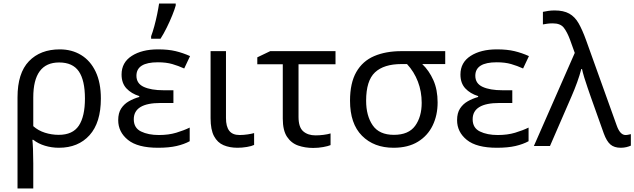

<svg xmlns="http://www.w3.org/2000/svg" viewBox="-20 -825 3585 1085"><path d="M550 -268Q550 -132 486 -61Q422 10 313 10Q272 10 234 -1.5Q196 -13 168 -35H163Q165 -18 166.5 17.5Q168 53 168 98V240H79V-275Q79 -412 143.5 -479Q208 -546 318 -546Q386 -546 438.5 -514Q491 -482 520.5 -420Q550 -358 550 -268ZM314 -472Q168 -472 168 -274V-112Q196 -87 234 -75Q272 -63 312 -63Q391 -63 425.5 -115Q460 -167 460 -268Q460 -371 425.5 -421.5Q391 -472 314 -472Z M960 -315V-243H887Q736 -243 736 -151Q736 -102 777 -82Q818 -62 878 -62Q933 -62 976 -75Q1019 -88 1052 -104V-27Q1021 -10 978 0Q935 10 873 10Q758 10 703 -34.5Q648 -79 648 -146Q648 -186 664.5 -211.5Q681 -237 708 -252.5Q735 -268 767 -277V-282Q722 -296 694.5 -325.5Q667 -355 667 -404Q667 -472 724.5 -509Q782 -546 873 -546Q931 -546 972.5 -536Q1014 -526 1054 -508L1021 -438Q988 -453 953.5 -463Q919 -473 872 -473Q751 -473 751 -397Q751 -353 792.5 -334Q834 -315 904 -315ZM834 -606V-620Q843 -644 852 -677Q861 -710 868 -744Q875 -778 879 -805H973V-794Q967 -772 953.5 -738.5Q940 -705 922.5 -669.5Q905 -634 887 -606Z M1257 -536V-158Q1257 -110 1275.5 -86Q1294 -62 1334 -62Q1356 -62 1379.5 -65.5Q1403 -69 1416 -73V-6Q1402 1 1375 5.5Q1348 10 1322 10Q1278 10 1243.5 -4.5Q1209 -19 1189.5 -55.5Q1170 -92 1170 -157V-536Z M1876 -536V-462H1667V-164Q1667 -106 1693.5 -83Q1720 -60 1763 -60Q1785 -60 1808.5 -63Q1832 -66 1848 -71V-5Q1834 1 1806.5 6Q1779 11 1750 11Q1704 11 1665 -2.5Q1626 -16 1602 -52Q1578 -88 1578 -155V-462H1434V-501L1507 -536Z M2453 -246Q2453 -174 2425 -116Q2397 -58 2341.5 -24Q2286 10 2204 10Q2093 10 2025.5 -58Q1958 -126 1958 -256Q1958 -356 1993.5 -418Q2029 -480 2094.5 -508Q2160 -536 2249 -536H2496V-463H2366Q2405 -426 2429 -372Q2453 -318 2453 -246ZM2049 -256Q2049 -171 2086 -117Q2123 -63 2206 -63Q2289 -63 2326 -114Q2363 -165 2363 -244Q2363 -308 2341.5 -364Q2320 -420 2280 -463H2249Q2149 -463 2099 -416Q2049 -369 2049 -256Z M2875 -315V-243H2802Q2651 -243 2651 -151Q2651 -102 2692 -82Q2733 -62 2793 -62Q2848 -62 2891 -75Q2934 -88 2967 -104V-27Q2936 -10 2893 0Q2850 10 2788 10Q2673 10 2618 -34.5Q2563 -79 2563 -146Q2563 -186 2579.5 -211.5Q2596 -237 2623 -252.5Q2650 -268 2682 -277V-282Q2637 -296 2609.5 -325.5Q2582 -355 2582 -404Q2582 -472 2639.5 -509Q2697 -546 2788 -546Q2846 -546 2887.5 -536Q2929 -526 2969 -508L2936 -438Q2903 -453 2868.5 -463Q2834 -473 2787 -473Q2666 -473 2666 -397Q2666 -353 2707.5 -334Q2749 -315 2819 -315Z M2997 0 3228 -526 3201 -601Q3185 -644 3166 -668.5Q3147 -693 3104 -693Q3086 -693 3072.5 -691Q3059 -689 3048 -687V-758Q3061 -761 3078.5 -763.5Q3096 -766 3114 -766Q3165 -766 3197 -748Q3229 -730 3250 -693Q3271 -656 3292 -598L3465 -116Q3484 -62 3515 -62Q3523 -62 3531.5 -64Q3540 -66 3545 -67V-2Q3534 3 3519.5 6.5Q3505 10 3488 10Q3451 10 3429.5 -8.5Q3408 -27 3392 -71L3319 -276Q3311 -300 3300.5 -329.5Q3290 -359 3281.5 -387.5Q3273 -416 3269 -435H3265Q3256 -400 3241.5 -360Q3227 -320 3210 -281L3088 0Z"/></svg>

Font: Apis
Style: Regular
Weight: 400
Designer: Monotype Design Team
Foundry: Monotype Imaging Inc.
Version: Version 2.000; build 0001